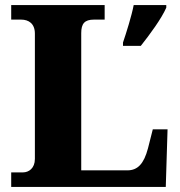

<svg xmlns="http://www.w3.org/2000/svg" viewBox="-20 -734 707 754"><path d="M24 0H631L638 -226H580L561 -151C545 -91 521 -65 480 -65H299V-604C299 -641 312 -657 349 -657H391V-714H24V-657H63C93 -657 117 -641 117 -602V-110C117 -73 93 -57 70 -57H24ZM463 -567V-554H533C568 -598 615 -662 633 -704V-714H505C497 -672 476 -605 463 -567Z"/></svg>

Font: Noto Serif Malayalam ExtraBold
Style: Regular
Weight: 800
Designer: Indian type Foundry, Jelle Bosma, Monotype Design Team
Foundry: Monotype Imaging Inc.
Version: Version 2.104